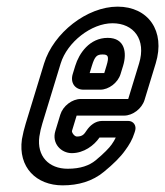

<svg xmlns="http://www.w3.org/2000/svg" viewBox="-20 -527 497 578"><path d="M161.6 -182 146.7 -133C135 -95 164.2 -66 196.2 -66C232.2 -66 263.2 -89 279.5 -113H328.5C325.4 -106 321.6 -100 316.1 -92C309.1 -82 292.9 -65 267.5 -44C248.9 -29 222.8 -19 183.8 -19C126.8 -19 90.4 -57 98.5 -116C100.7 -130 103.4 -142 107.4 -155L162.7 -336C182.3 -400 254.7 -457 318.7 -457C382.7 -457 420.7 -408 398.7 -336L366 -229H223C197 -229 169.6 -208 161.6 -182ZM415.1 -226 448.7 -336C478.7 -434 426 -507 334 -507C242 -507 140.9 -428 112.7 -336L57.4 -155C52.8 -140 48.9 -124 46 -108C34 -23 89.5 31 168.5 31C215.5 31 258.2 19 293.1 -10C321.1 -33 342.5 -54 356.6 -74C368.5 -90 378.7 -107 384.8 -127L386.7 -133C391.6 -149 381.8 -163 365.8 -163H287.8C265.8 -163 250.2 -148 241.3 -135C233.9 -124 229.5 -116 211.5 -116C203.5 -116 195.4 -129 196.7 -133L210.7 -179H353.7C379.7 -179 407.1 -200 415.1 -226ZM231.6 -257H281.6C307.6 -257 335 -278 342.9 -304L350.6 -329C362.5 -368 356.3 -413 304.3 -413C249.3 -413 217.9 -366 206.6 -329L198.9 -304C191 -278 205.6 -257 231.6 -257ZM289 -363C305 -363 309.5 -358 300.6 -329L293.9 -307H249.9L256.6 -329C265.5 -358 272 -363 289 -363Z"/></svg>

Font: DIN Rundschrift
Style: EngKontKu
Weight: 400
Width: 3
Version: Version 1.027